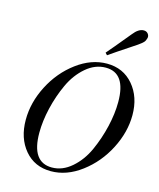

<svg xmlns="http://www.w3.org/2000/svg" viewBox="-137 -1040 945 1144"><g transform="rotate(15 336.0 -468.0)"><path d="M432 -745 420 -758Q445 -786 542 -904Q574 -945 606 -945Q623 -945 632.5 -933Q642 -921 639 -907Q635 -890 626 -880Q617 -870 594 -854Q458 -764 432 -745ZM287 9Q186 9 125 -63.5Q64 -136 64 -249Q64 -356 117.5 -460Q171 -564 260.5 -630.5Q350 -697 446 -697Q547 -697 609 -624Q671 -551 671 -439Q671 -334 617.5 -230Q564 -126 474 -58.5Q384 9 287 9ZM287 -14Q352 -14 408 -62.5Q464 -111 497.5 -185Q531 -259 550 -340Q569 -421 569 -493Q569 -672 445 -672Q380 -672 324 -624Q268 -576 234 -502.5Q200 -429 181 -348Q162 -267 162 -195Q162 -14 287 -14Z"/></g></svg>

Font: HK Venetian
Style: Italic
Weight: 400
Italic angle: -12°
Version: Version 1.000;PS 001.000;hotconv 1.0.88;makeotf.lib2.5.64775